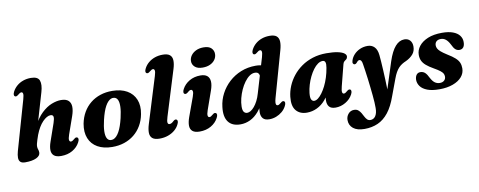

<svg xmlns="http://www.w3.org/2000/svg" viewBox="-76 -1094 4271 1713"><g transform="rotate(-10 2060.0 -237.0)"><path d="M239.5 -282.5 326 -578Q345.5 -644 331.8 -681.8Q318 -719.5 255 -719.5Q217 -719.5 184.5 -708Q152 -696.5 127.5 -675.5Q103 -654.5 88 -626.5Q79 -609 79.5 -597.5Q80 -586 88 -582Q94.5 -579 101.2 -580.8Q108 -582.5 119 -591.5Q129 -600.5 136 -604Q143 -607.5 149.5 -607.5Q160.5 -607.5 163.5 -593.8Q166.5 -580 156 -543.5L28 -96Q18.5 -61.5 18.8 -37Q19 -12.5 32.8 0.5Q46.5 13.5 76.5 13.5Q141 13.5 177.5 -4.2Q214 -22 214 -51Q214 -67.5 209 -79.8Q204 -92 204 -107Q204 -117.5 207.2 -131.8Q210.5 -146 216.8 -165.2Q223 -184.5 231.5 -208.5Q245.5 -245 262.5 -273.5Q279.5 -302 298.5 -321.5Q317.5 -341 335.8 -351.2Q354 -361.5 369.5 -361.5Q392 -361.5 395.2 -344Q398.5 -326.5 385 -287.5L329.5 -128Q314.5 -85.5 315.5 -53.5Q316.5 -21.5 337.5 -4Q358.5 13.5 402 13.5Q460.5 13.5 504.8 -12Q549 -37.5 571 -79.5Q580.5 -97 580 -108.5Q579.5 -120 571 -124Q564.5 -127.5 557.8 -125.8Q551 -124 540.5 -114.5Q530 -105.5 523.2 -102Q516.5 -98.5 510 -98.5Q498.5 -98.5 495 -112.5Q491.5 -126.5 504 -162.5L559.5 -320.5Q576 -367.5 575 -403Q574 -438.5 552.2 -458.5Q530.5 -478.5 484.5 -478.5Q445.5 -478.5 399.8 -460.5Q354 -442.5 309.5 -400.5Q265 -358.5 229 -286.5Z M950 -479.5Q1029 -479 1082.5 -448.5Q1136 -418 1159 -362.2Q1182 -306.5 1167.5 -230.5Q1157 -174.5 1130.5 -129Q1104 -83.5 1064.2 -51.5Q1024.5 -19.5 974 -2.8Q923.5 14 864.5 13.5Q786.5 13 733 -17.5Q679.5 -48 657 -104Q634.5 -160 648 -235.5Q659 -292 685.2 -337.2Q711.5 -382.5 751 -414.5Q790.5 -446.5 841 -463.2Q891.5 -480 950 -479.5ZM859 -50Q874 -48 887.8 -53.5Q901.5 -59 914.8 -72.8Q928 -86.5 940 -108.2Q952 -130 962.5 -160Q973 -190 982 -228Q996 -287.5 997.2 -328Q998.5 -368.5 988 -390.5Q977.5 -412.5 955.5 -416Q941 -418.5 927.2 -412.8Q913.5 -407 900.5 -393.2Q887.5 -379.5 875.5 -358Q863.5 -336.5 853 -306.2Q842.5 -276 833.5 -238Q819.5 -179 818.2 -138.2Q817 -97.5 827.5 -75.5Q838 -53.5 859 -50Z M1523 -578 1395.5 -165.5Q1383.5 -127 1387 -113Q1390.5 -99 1403 -99Q1412 -99 1421.2 -103.8Q1430.5 -108.5 1441 -119Q1451 -127.5 1457.5 -129.2Q1464 -131 1470.5 -128Q1478.5 -124 1479.5 -112.8Q1480.5 -101.5 1471.5 -84Q1458 -55.5 1432 -33.5Q1406 -11.5 1370.8 1Q1335.5 13.5 1294 13.5Q1250 13.5 1229.2 -3.8Q1208.5 -21 1207.5 -53Q1206.5 -85 1220.5 -130.5L1348 -543.5Q1359.5 -580 1356.2 -593.8Q1353 -607.5 1341.5 -607.5Q1335.5 -607.5 1328.5 -604Q1321.5 -600.5 1311 -591.5Q1300.5 -582.5 1293.5 -580.8Q1286.5 -579 1280 -582Q1272 -586 1271.5 -597.5Q1271 -609 1280.5 -626.5Q1295 -654.5 1320 -675.5Q1345 -696.5 1377.8 -708Q1410.5 -719.5 1449.5 -719.5Q1493 -719.5 1513.5 -702.5Q1534 -685.5 1535.2 -653.5Q1536.5 -621.5 1523 -578Z M1759.5 -162.5Q1747 -126.5 1750.5 -112.5Q1754 -98.5 1765 -98.5Q1771.5 -98.5 1778.2 -102.2Q1785 -106 1795.5 -115Q1806 -124 1812.8 -125.8Q1819.5 -127.5 1826.5 -124Q1834.5 -120 1835 -108.5Q1835.5 -97 1826 -79.5Q1804.5 -38 1760.2 -12.2Q1716 13.5 1657 13.5Q1613.5 13.5 1592.5 -4.2Q1571.5 -22 1571 -54Q1570.5 -86 1586 -129.5L1649 -302.5Q1662 -338.5 1658.2 -352.5Q1654.5 -366.5 1643.5 -366.5Q1637 -366.5 1630 -363Q1623 -359.5 1613 -350Q1602 -341.5 1595.2 -339.8Q1588.5 -338 1582 -341Q1574 -345 1573.5 -356.5Q1573 -368 1582 -385Q1604 -427 1647.8 -452.8Q1691.5 -478.5 1748.5 -478.5Q1788 -478.5 1809 -461.5Q1830 -444.5 1832.8 -411.2Q1835.5 -378 1818.5 -330ZM1782 -544Q1736 -544 1711.8 -566Q1687.5 -588 1688.5 -619.5Q1689 -646 1705.2 -669Q1721.5 -692 1750.5 -706.2Q1779.5 -720.5 1819 -720.5Q1867.5 -720.5 1889.8 -697.8Q1912 -675 1911 -644Q1910.5 -615.5 1894 -592.8Q1877.5 -570 1849 -557Q1820.5 -544 1782 -544Z M2491 -578 2374 -162.5Q2367 -137.5 2366.5 -123.2Q2366 -109 2370.2 -103Q2374.5 -97 2382 -97Q2388.5 -97 2395.2 -100.5Q2402 -104 2412.5 -113Q2423 -122 2429.8 -124Q2436.5 -126 2443 -122.5Q2451.5 -118.5 2451.8 -107Q2452 -95.5 2443 -78Q2429 -50.5 2404.8 -30Q2380.5 -9.5 2350.5 2Q2320.5 13.5 2288.5 13.5Q2248.5 13.5 2230.8 -6.5Q2213 -26.5 2213 -61.5Q2213 -77.5 2215.5 -96.2Q2218 -115 2223 -138Q2228 -161 2235.5 -188.5L2255.5 -178Q2230 -112 2194 -69.5Q2158 -27 2115.5 -6.8Q2073 13.5 2027 13.5Q1952 13.5 1917.2 -32.8Q1882.5 -79 1893.5 -167.5Q1900.5 -230 1930 -286.2Q1959.5 -342.5 2006.8 -385.8Q2054 -429 2115.5 -453.8Q2177 -478.5 2249 -478.5Q2292.5 -478.5 2321.8 -465.8Q2351 -453 2365.8 -431Q2380.5 -409 2381 -381.5L2273.5 -370.5Q2272 -394.5 2262.8 -406.2Q2253.5 -418 2231 -418Q2206 -418 2182 -401Q2158 -384 2136.8 -355Q2115.5 -326 2099.2 -290Q2083 -254 2073.2 -215.5Q2063.5 -177 2063 -141.5Q2062.5 -106 2073.8 -91.8Q2085 -77.5 2103.5 -77.5Q2119 -77.5 2135.5 -87.8Q2152 -98 2168.8 -117.8Q2185.5 -137.5 2200.2 -166Q2215 -194.5 2225.5 -231.5L2318.5 -543.5Q2329 -580 2326 -593.8Q2323 -607.5 2312 -607.5Q2305.5 -607.5 2298.5 -604Q2291.5 -600.5 2281.5 -591.5Q2270.5 -582.5 2263.8 -580.8Q2257 -579 2250.5 -582Q2242.5 -586 2242 -597.5Q2241.5 -609 2250.5 -626.5Q2265.5 -654.5 2290 -675.5Q2314.5 -696.5 2347 -708Q2379.5 -719.5 2417.5 -719.5Q2461 -719.5 2480.8 -702.5Q2500.5 -685.5 2502 -653.8Q2503.5 -622 2491 -578Z M2974 -162Q2964.5 -125 2968 -111Q2971.5 -97 2982 -97Q2989 -97 2995.8 -100.5Q3002.5 -104 3012.5 -113Q3023 -122 3030 -124Q3037 -126 3043.5 -122.5Q3051.5 -118.5 3052 -107Q3052.5 -95.5 3043.5 -78Q3022 -37 2979 -11.8Q2936 13.5 2888.5 13.5Q2848.5 13.5 2831 -6.5Q2813.5 -26.5 2813.5 -61.5Q2813.5 -73.5 2814.8 -87.2Q2816 -101 2818.8 -117Q2821.5 -133 2826.2 -152.2Q2831 -171.5 2837.5 -195L2850 -163.5Q2832.5 -109 2798.8 -69Q2765 -29 2721.2 -7.8Q2677.5 13.5 2629 13.5Q2565 13.5 2530.8 -27.5Q2496.5 -68.5 2506 -152Q2511.5 -200.5 2531.2 -247.8Q2551 -295 2584.2 -336.8Q2617.5 -378.5 2663 -410.5Q2708.5 -442.5 2765.5 -460.5Q2822.5 -478.5 2889 -478.5Q2950.5 -478.5 2990.5 -470.2Q3030.5 -462 3049.5 -447.8Q3068.5 -433.5 3066 -416Q3064 -401 3055.2 -394.2Q3046.5 -387.5 3037.5 -380.8Q3028.5 -374 3024 -358ZM2680.5 -155Q2676 -112.5 2685.2 -95.8Q2694.5 -79 2711 -79Q2727.5 -79 2745.8 -92.8Q2764 -106.5 2782.5 -131.5Q2801 -156.5 2818 -190.2Q2835 -224 2848 -264.8Q2861 -305.5 2868.5 -350.5Q2874.5 -385 2868.5 -400.8Q2862.5 -416.5 2845.5 -416.5Q2823 -416.5 2801.2 -401.2Q2779.5 -386 2759.5 -359.2Q2739.5 -332.5 2723 -298.5Q2706.5 -264.5 2695.5 -227.5Q2684.5 -190.5 2680.5 -155Z M3448 -309Q3477 -396 3513.8 -437.8Q3550.5 -479.5 3596.5 -479.5Q3628.5 -479.5 3647.2 -458.8Q3666 -438 3666 -403.5Q3666 -361.5 3642 -333.5Q3618 -305.5 3578 -286.5Q3557.5 -278 3540.8 -267.5Q3524 -257 3509.5 -241.8Q3495 -226.5 3482.2 -204Q3469.5 -181.5 3457.5 -149L3402 0Q3370.5 90 3327.8 144Q3285 198 3230.8 222Q3176.5 246 3110 246Q3042.5 246 3007.5 217.5Q2972.5 189 2972.5 142Q2972.5 109.5 2993 85.8Q3013.5 62 3045 62Q3068.5 62 3082.8 73.8Q3097 85.5 3106.8 102.2Q3116.5 119 3125.2 136.2Q3134 153.5 3145.5 165Q3157 176.5 3175 176.5Q3188.5 176.5 3200.2 170.5Q3212 164.5 3220.5 152.2Q3229 140 3233.8 121.8Q3238.5 103.5 3238.5 78.5Q3239 58 3237.2 28.2Q3235.5 -1.5 3232 -37.2Q3228.5 -73 3224.2 -111.5Q3220 -150 3215.2 -188.5Q3210.5 -227 3205.2 -262.2Q3200 -297.5 3195.5 -326Q3192.5 -347.5 3185.8 -357.5Q3179 -367.5 3170 -367.5Q3164 -367.5 3157.5 -363.5Q3151 -359.5 3142 -348Q3136 -341.5 3130.5 -339.2Q3125 -337 3118.5 -338Q3112 -339.5 3107.5 -348Q3103 -356.5 3108.5 -374Q3117.5 -403.5 3139.8 -427.2Q3162 -451 3193.8 -465Q3225.5 -479 3263 -479Q3300.5 -479 3324.5 -454.5Q3348.5 -430 3353.5 -380Q3356 -356 3358.5 -320.5Q3361 -285 3363.2 -243Q3365.5 -201 3367.2 -157.2Q3369 -113.5 3370 -72.2Q3371 -31 3371.5 2.5L3350 -3Z M3842 -41.5Q3867 -41.5 3881.8 -55Q3896.5 -68.5 3896.5 -90Q3896.5 -105 3889.8 -117.5Q3883 -130 3864.8 -144.2Q3846.5 -158.5 3810.5 -179Q3770 -202 3745.8 -222.8Q3721.5 -243.5 3710.5 -266.8Q3699.5 -290 3699.5 -320Q3699.5 -363 3727.5 -399Q3755.5 -435 3808.2 -457Q3861 -479 3937.5 -479Q3997 -479 4036 -464.2Q4075 -449.5 4094.5 -424Q4114 -398.5 4114 -366Q4114.5 -335 4101.8 -318.2Q4089 -301.5 4066 -301.5Q4044.5 -301.5 4029 -315.2Q4013.5 -329 3997.5 -364Q3981.5 -395 3962 -410.8Q3942.5 -426.5 3917 -426.5Q3892 -426.5 3877.5 -413.5Q3863 -400.5 3863 -377.5Q3863 -363.5 3869.8 -349.8Q3876.5 -336 3895.2 -319.5Q3914 -303 3949.5 -280.5Q3994.5 -253.5 4018.8 -231.2Q4043 -209 4052.2 -186.8Q4061.5 -164.5 4061.5 -136Q4061.5 -92 4032.5 -58.5Q4003.5 -25 3951.2 -5.8Q3899 13.5 3828.5 13.5Q3761.5 13.5 3719.2 -3Q3677 -19.5 3657.2 -46.8Q3637.5 -74 3637.5 -106Q3638.5 -134 3651 -150.5Q3663.5 -167 3686 -167Q3711.5 -167 3728.5 -151Q3745.5 -135 3760.5 -102.5Q3779 -68 3798.5 -54.8Q3818 -41.5 3842 -41.5Z"/></g></svg>

Font: Fraunces
Style: Bold Italic
Weight: 700
Italic angle: -16°
Version: Version 1.000;[b76b70a41]